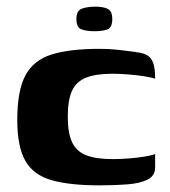

<svg xmlns="http://www.w3.org/2000/svg" viewBox="-20 -552 513 578"><path d="M280 6Q190 6 135.5 -9.5Q81 -25 56.5 -67.5Q32 -110 32 -191Q32 -279 56.5 -325Q81 -371 135.5 -388Q190 -405 280 -405Q306 -405 330.5 -402.5Q355 -400 390 -395Q410 -393 422.5 -386Q435 -379 441 -363Q447 -347 447 -315Q436 -319 413.5 -322.5Q391 -326 365 -328Q339 -330 319 -330Q268 -330 238.5 -318Q209 -306 196.5 -278Q184 -250 184 -201Q184 -153 196.5 -125Q209 -97 238.5 -85Q268 -73 319 -73Q342 -73 367.5 -75Q393 -77 414.5 -80.5Q436 -84 447 -88V-48Q447 -23 424.5 -11.5Q402 0 364 3Q326 6 280 6ZM265 -458Q241 -458 225.5 -463.5Q210 -469 210 -495Q210 -520 226.5 -526Q243 -532 267 -532Q290 -532 304 -525.5Q318 -519 318 -495Q318 -469 303.5 -463.5Q289 -458 265 -458Z"/></svg>

Font: Genos Thin
Style: Bold
Weight: 700
Version: Version 1.010